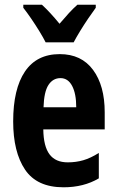

<svg xmlns="http://www.w3.org/2000/svg" viewBox="-20 -786 497 816"><path d="M234 -556Q326 -556 375.5 -489Q425 -422 425 -309V-236H164Q165 -164 190.5 -130Q216 -96 268 -96Q303 -96 334 -105Q365 -114 400 -136V-28Q336 10 250 10Q137 10 86.5 -65Q36 -140 36 -270Q36 -408 86 -482Q136 -556 234 -556ZM237 -454Q205 -454 186 -425Q167 -396 165 -330H304Q304 -388 286.5 -421Q269 -454 237 -454ZM174 -606Q164 -626 147.5 -653Q131 -680 112.5 -707Q94 -734 79 -753V-766H158Q192 -735 233 -685Q256 -712 273 -730.5Q290 -749 309 -766H387V-753Q373 -734 355 -707.5Q337 -681 320.5 -654Q304 -627 293 -606Z"/></svg>

Font: Noto Sans Thai ExtCond
Style: Bold
Weight: 700
Width: 2
Designer: Monotype Design Team
Foundry: Monotype Imaging Inc.
Version: Version 2.002; ttfautohint (v1.8.4.7-5d5b)